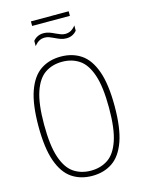

<svg xmlns="http://www.w3.org/2000/svg" viewBox="-146 -1088 874 1179"><g transform="rotate(-15 291.0 -498.0)"><path d="M291 9Q217 9 162.8 -27.5Q108.5 -64 78.8 -147.2Q49 -230.5 49 -370Q49 -509.5 78.8 -592.8Q108.5 -676 162.8 -712.5Q217 -749 291 -749Q365 -749 419.2 -712.5Q473.5 -676 503.2 -592.8Q533 -509.5 533 -370Q533 -230.5 503.2 -147.2Q473.5 -64 419.2 -27.5Q365 9 291 9ZM291 -24Q353 -24 399.2 -54.8Q445.5 -85.5 471.2 -160.5Q497 -235.5 497 -368Q497 -502.5 471.2 -578.2Q445.5 -654 399.2 -685Q353 -716 291 -716Q229 -716 182.8 -685.2Q136.5 -654.5 110.8 -579.5Q85 -504.5 85 -372Q85 -237.5 110.8 -161.8Q136.5 -86 182.8 -55Q229 -24 291 -24ZM355 -848Q335.5 -848 318 -854.5Q300.5 -861 284.5 -869Q270 -876 255.8 -881.5Q241.5 -887 227 -887Q206 -887 190.2 -878Q174.5 -869 160 -851V-884Q171.5 -898.5 188.5 -906.8Q205.5 -915 227 -915Q246.5 -915 264 -908.5Q281.5 -902 297.5 -894Q312 -887.5 326.2 -881.8Q340.5 -876 355 -876Q376 -876 392 -885Q408 -894 422 -912V-879Q411 -865 394 -856.5Q377 -848 355 -848ZM171 -976V-1005H411V-976Z"/></g></svg>

Font: Encode Sans SC Condensed Thin
Style: Regular
Weight: 100
Width: 3
Designer: Multiple Designers
Foundry: Impallari Type
Version: Version 3.002